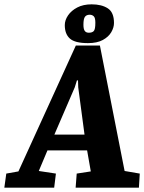

<svg xmlns="http://www.w3.org/2000/svg" viewBox="-69 -866 665 886"><path d="M-49 0 -40 -65 16 -75 281 -656H392L506 -77L576 -65L572 0H280L285 -65L350 -75L333 -172H150L110 -77L189 -65L181 0ZM182 -245H321L292 -463L291 -495H286L276 -463ZM337 -667Q277 -667 253.5 -688Q230 -709 230 -750Q230 -773 245 -795Q260 -817 287.5 -831.5Q315 -846 354 -846Q400 -846 428.5 -827.5Q457 -809 457 -760Q457 -739 444.5 -717.5Q432 -696 405.5 -681.5Q379 -667 337 -667ZM341 -715Q356 -715 363.5 -722.5Q371 -730 371 -761Q371 -784 363.5 -791Q356 -798 345 -798Q330 -798 323 -788.5Q316 -779 316 -752Q316 -732 322 -723.5Q328 -715 341 -715Z"/></svg>

Font: Faustina Light ExtraBold
Style: Italic
Weight: 800
Italic angle: -8°
Version: Version 1.200